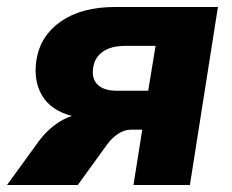

<svg xmlns="http://www.w3.org/2000/svg" viewBox="-47 -528 662 548"><path d="M-27 0 66 -128Q85 -153 109 -171Q133 -189 158 -197Q98 -213 73 -255.5Q48 -298 57 -357Q68 -426 127 -467Q186 -508 281 -508H575L495 0H334L359 -158H328Q308 -158 290 -146Q272 -134 259 -116L175 0ZM287 -269H376L397 -397H310Q270 -397 246.5 -380.5Q223 -364 219 -335Q214 -303 232 -286Q250 -269 287 -269Z"/></svg>

Font: Mulish Black
Style: Italic
Weight: 900
Italic angle: -9°
Designer: Vernon Adams
Foundry: Vernon Adams
Version: Version 3.603; ttfautohint (v1.8.3)